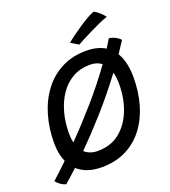

<svg xmlns="http://www.w3.org/2000/svg" viewBox="-181 -981 1017 1146"><g transform="rotate(-20 328.0 -408.0)"><path d="M276.5 25.5Q226 25.5 188 12Q150 -1.5 123.5 -25.5Q100.5 -4.5 80 14Q59.5 32.5 41.5 48Q22.5 43.5 6 31Q-10.5 18.5 -19.5 7Q3.5 -14 28.5 -37.5Q53.5 -61 80 -86Q57 -137.5 57 -207.5Q57 -302 81.5 -384Q106 -466 153.2 -528.2Q200.5 -590.5 268.8 -625.2Q337 -660 424 -660Q461.5 -660 491.5 -652.2Q521.5 -644.5 544.5 -630Q562 -657.5 578 -684Q602 -680.5 621.5 -669.5Q641 -658.5 648.5 -647.5Q625 -611 600 -574Q619.5 -542 628.2 -501.5Q637 -461 637 -415.5Q637 -322.5 613.8 -242.5Q590.5 -162.5 544.8 -102.2Q499 -42 431.8 -8.2Q364.5 25.5 276.5 25.5ZM160 -231.5Q160 -199 166.5 -172Q248.5 -255.5 332.5 -351.8Q416.5 -448 490.5 -551Q476.5 -562 458.5 -568Q440.5 -574 417.5 -574Q354.5 -574 306.5 -546.5Q258.5 -519 226 -471Q193.5 -423 176.8 -361.5Q160 -300 160 -231.5ZM287.5 -74Q370 -74 426.8 -119.5Q483.5 -165 513 -240.8Q542.5 -316.5 542.5 -407Q542.5 -426.5 540.2 -445.5Q538 -464.5 533.5 -481.5Q450 -370 364.8 -274.5Q279.5 -179 204 -103.5Q219 -89.5 239.8 -81.8Q260.5 -74 287.5 -74ZM548 -864Q569 -852 587 -834.5Q605 -817 610 -808Q592 -803 561.8 -789.5Q531.5 -776 498.5 -759.8Q465.5 -743.5 438.2 -729.5Q411 -715.5 399.5 -708.5L351 -737.5Q365.5 -750.5 392.5 -770.2Q419.5 -790 450.2 -810.5Q481 -831 507.8 -846Q534.5 -861 548 -864Z"/></g></svg>

Font: Grandstander
Style: Italic
Weight: 400
Italic angle: -15°
Designer: Tyler Finck
Foundry: Etcetera Type Co
Version: Version 1.200; ttfautohint (v1.8.3)